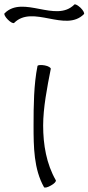

<svg xmlns="http://www.w3.org/2000/svg" viewBox="-96 -843 406 881"><path d="M-31 -738C54 -823 204 -693 289 -778C293 -782 286 -795 274 -807C261 -819 248 -826 245 -822C160 -737 10 -867 -75 -782C-79 -778 -72 -765 -60 -753C-48 -741 -35 -734 -31 -738ZM76 -540C59 -455 58 -358 58 -267C58 -169 59 -67 106 16C109 20 123 17 138 8C153 0 163 -11 160 -16C117 -91 102 -179 102 -267C102 -348 120 -441 137 -527C138 -532 126 -540 109 -543C92 -546 77 -545 76 -540Z"/></svg>

Font: Nupuram ExtraLight
Style: Regular
Weight: 200
Designer: Santhosh Thottingal (santhosh.thottingal@gmail.com)
Foundry: SMC
Version: Version 1.000